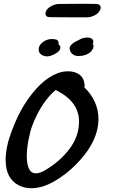

<svg xmlns="http://www.w3.org/2000/svg" viewBox="-20 -1030 640 1018"><path d="M275 -553Q244 -527 213 -484Q175 -429 150 -361Q140 -334 131 -287.5Q122 -241 122 -201Q122 -160 133.5 -135.5Q145 -111 171 -111Q192 -111 220 -128Q297 -173 348 -240Q399 -307 399 -386Q399 -492 275 -553ZM502 -399Q502 -330 462 -259Q435 -211 383 -158Q331 -105 267.5 -68.5Q204 -32 146 -32Q110 -32 78 -48Q10 -85 10 -181Q10 -250 41 -332.5Q72 -415 107 -472Q192 -607 286 -642Q312 -652 342 -652Q377 -652 401 -634.5Q425 -617 429 -580V-576Q429 -573 427 -567Q463 -533 482.5 -490Q502 -447 502 -399ZM187 -756Q185 -764 185 -768Q185 -774 189 -786Q196 -800 215 -812Q231 -821 248 -823H256Q267 -823 279 -820Q283 -819 286.5 -814Q290 -809 291 -804Q291 -798 290 -795Q290 -795 290 -794.5Q290 -794 291 -794Q300 -788 300 -778Q300 -763 284 -752Q253 -731 229 -731Q219 -731 207 -736Q191 -743 187 -756ZM476 -789Q477 -773 462 -756Q450 -745 433.5 -739Q417 -733 400 -733Q377 -731 361 -746Q351 -756 349 -774Q349 -783 357.5 -792Q366 -801 376 -807L394 -816Q397 -818 413 -826Q419 -828 429 -830Q433 -831 443 -831Q465 -831 472 -819Q475 -815 475 -809Q475 -804 472 -798Q474 -795 476 -789ZM221 -958Q221 -965 226 -975Q236 -990 254.5 -999Q273 -1008 292 -1009L424 -1010Q468 -1010 490 -1009Q501 -1009 507.5 -1003.5Q514 -998 514 -989Q514 -981 508 -972Q499 -957 480.5 -948Q462 -939 443 -938H385Q292 -938 245 -939Q233 -939 227 -944Q221 -949 221 -958Z"/></svg>

Font: Sedgwick Ave
Style: Regular
Weight: 400
Designer: Kevin Burke, Pedro Vergani
Foundry: Google, Inc.
Version: Version 1.000